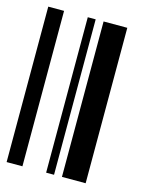

<svg xmlns="http://www.w3.org/2000/svg" viewBox="-95 -647 520 704"><g transform="rotate(15 165.0 -295.0)"><path d="M0 0V-590H60V0ZM150 0V-590H180V0ZM210 0V-590H300V0Z"/></g></svg>

Font: Libre Barcode 128
Style: Regular
Weight: 400
Version: Version 1.005; ttfautohint (v1.8.3)